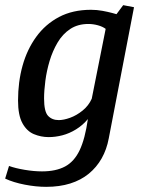

<svg xmlns="http://www.w3.org/2000/svg" viewBox="-36 -546 562 745"><path d="M143 179Q104 179 60 170.5Q16 162 -16 147L-1 98Q24 107 60 113Q96 119 127 119Q181 119 216.5 100Q252 81 273 37Q294 -7 305 -84Q285 -60 259 -44Q233 -28 206 -21Q179 -14 153 -14Q123 -14 95.5 -25.5Q68 -37 51 -68Q34 -99 34 -156Q34 -228 51.5 -291Q69 -354 104.5 -403Q140 -452 193 -480Q246 -508 317 -508Q340 -508 361.5 -504Q383 -500 398 -496Q413 -492 416 -491L442 -526L484 -518L386 -9Q378 34 358.5 68.5Q339 103 308.5 128Q278 153 236.5 166Q195 179 143 179ZM192 -80Q211 -80 236 -89Q261 -98 284.5 -117Q308 -136 320 -163L374 -434Q362 -443 343.5 -448Q325 -453 307 -453Q266 -453 236.5 -433.5Q207 -414 187.5 -381Q168 -348 156.5 -309.5Q145 -271 140 -232.5Q135 -194 135 -164Q135 -113 150.5 -96.5Q166 -80 192 -80Z"/></svg>

Font: Manuale Medium
Style: Italic
Weight: 500
Italic angle: -11°
Version: Version 1.002